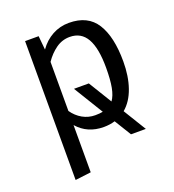

<svg xmlns="http://www.w3.org/2000/svg" viewBox="-139 -659 892 984"><g transform="rotate(-20 307.5 -166.5)"><path d="M456.9 -29.7 532.8 94.4H451.8L395.9 3.1Q367.2 11.8 334.4 11.8Q245.6 11.8 191.3 -50.8V206.7L105.1 217.4V-540H179L186.2 -464.6Q215.4 -506.2 256.9 -528.7Q298.5 -551.3 347.2 -551.3Q450.3 -551.3 496.4 -477.9Q542.6 -404.6 542.6 -270.3Q542.6 -189.7 521 -127.7Q499.5 -65.6 456.9 -29.7ZM355.4 -63.6 256.9 -224.6H337.9L415.4 -97.9Q432.8 -121.5 440.8 -163.1Q448.7 -204.6 448.7 -270.8Q448.7 -376.9 418.7 -429.5Q388.7 -482.1 326.7 -482.1Q285.1 -482.1 251 -457.7Q216.9 -433.3 191.3 -395.4V-127.7Q213.3 -95.9 245.1 -77.9Q276.9 -60 313.8 -60Q337.9 -60 355.4 -63.6Z"/></g></svg>

Font: Fira Code Fixed
Style: Regular
Weight: 400
Monospace: yes
Designer: Carrois Corporate, Edenspiekermann AG, Nikita Prokopov
Foundry: Carrois Corporate, Edenspiekermann AG, Nikita Prokopov
Version: Version 5.002